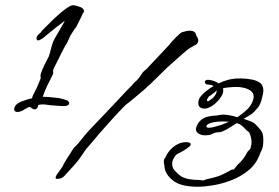

<svg xmlns="http://www.w3.org/2000/svg" viewBox="-20 -688 1064 732"><path d="M47 -261Q34 -261 34 -272Q34 -278 40 -287Q48 -296 66 -302.5Q84 -309 96 -312L102 -313Q104 -323 113 -339Q118 -347 123.5 -361Q129 -375 135 -389Q135 -389 135 -393V-394Q134 -398 135 -405Q140 -421 149 -439.5Q158 -458 165 -471Q167 -473 167 -477L169 -482L172 -493Q175 -505 178.5 -517Q182 -529 188 -540Q195 -552 203 -566Q211 -580 218 -592Q221 -597 223 -601Q225 -605 227 -609Q212 -598 190.5 -581Q169 -564 155 -552Q145 -543 140 -540Q136 -538 132.5 -536Q129 -534 126 -534Q119 -534 119 -542Q119 -547 122 -551Q125 -555 129 -559Q131 -560 132 -561Q133 -562 134 -563Q135 -565 138 -568Q138 -569 139 -570Q141 -572 154 -585Q167 -598 178 -609Q183 -614 187 -617.5Q191 -621 192 -622Q213 -642 231.5 -655Q250 -668 257 -668Q267 -668 284 -662Q301 -656 300 -644Q300 -643 299 -641.5Q298 -640 297 -638H296Q294 -631 274 -592Q271 -588 271 -585Q270 -584 269 -583Q268 -582 267 -581Q263 -575 259 -569Q255 -563 252 -558Q249 -554 246.5 -548.5Q244 -543 242 -538Q239 -532 236 -525.5Q233 -519 229 -514Q225 -507 215 -487.5Q205 -468 197 -451Q193 -444 190 -437.5Q187 -431 185 -427Q182 -420 182 -417Q182 -416 182.5 -414Q183 -412 183 -410Q183 -405 178 -397Q168 -378 159 -359Q150 -340 143 -319Q154 -319 171.5 -317.5Q189 -316 205 -314Q228 -309 239 -304Q244 -297 244 -294Q244 -287 230 -284Q222 -283 210 -284Q198 -285 184 -286Q180 -286 176.5 -286.5Q173 -287 170 -287Q163 -288 156.5 -289Q150 -290 143 -290Q139 -290 135 -289.5Q131 -289 126 -288Q124 -276 117 -272Q115 -271 112 -271Q108 -271 104.5 -273.5Q101 -276 99 -277Q96 -280 94 -280H93Q88 -280 75 -272Q71 -270 70 -269Q69 -268 66 -266.5Q63 -265 60 -264Q53 -261 47 -261ZM193 -7Q190 -12 196.5 -22Q203 -32 211.5 -43Q220 -54 223 -63Q234 -82 246 -100Q258 -118 263 -127L264 -126Q279 -141 291.5 -157.5Q304 -174 316 -187Q316 -187 333 -205Q350 -223 375 -249Q400 -275 424.5 -301.5Q449 -328 466 -345.5Q483 -363 483 -362Q485 -367 493 -374Q501 -381 501 -381Q512 -393 515.5 -399Q519 -405 523 -410.5Q527 -416 540 -426Q542 -429 555 -442.5Q568 -456 584 -473Q600 -490 612.5 -503.5Q625 -517 627 -519Q627 -520 634.5 -528.5Q642 -537 651.5 -546.5Q661 -556 666 -560Q670 -564 676.5 -566Q683 -568 685 -568H684Q694 -571 703 -571Q726 -571 728 -553Q736 -541 736 -534Q736 -522 724 -516Q712 -510 701 -503Q695 -499 677 -483.5Q659 -468 641.5 -452Q624 -436 618 -431Q610 -423 594 -407.5Q578 -392 563 -377Q548 -362 541 -357Q539 -354 527 -344Q515 -334 500.5 -321.5Q486 -309 474 -299.5Q462 -290 459 -288Q436 -265 410.5 -237Q385 -209 362.5 -183Q340 -157 325 -139Q310 -121 307 -118Q290 -92 280 -79Q270 -66 259 -54Q248 -42 227 -19Q219 -9 207 -7Q195 -5 193 -7ZM735 24Q668 24 638.5 -0.5Q609 -25 607 -53Q607 -57 606.5 -59.5Q606 -62 605 -64Q604 -71 605 -79Q607 -81 607 -83Q612 -88 612 -91Q623 -115 644.5 -130.5Q666 -146 688 -146Q707 -146 707 -138Q707 -132 699 -127Q685 -115 660 -103Q653 -101 646 -90.5Q639 -80 637 -72Q634 -52 644.5 -39.5Q655 -27 670 -16Q684 -8 701 -5Q718 -2 738 -2Q740 -2 743 -1.5Q746 -1 747 -1Q750 0 754 0Q756 0 760 -2L769 -5Q793 -10 810 -15.5Q827 -21 856 -37Q861 -41 864.5 -41.5Q868 -42 872 -42Q871 -42 872.5 -43.5Q874 -45 878 -50Q882 -56 884 -58Q909 -79 924 -110Q926 -112 927.5 -113.5Q929 -115 930 -116Q934 -120 934 -120Q936 -127 937.5 -133Q939 -139 939 -146Q939 -164 930 -183Q929 -185 924 -188L918 -193Q911 -201 903 -208Q895 -215 883 -219Q880 -216 875 -214Q862 -205 845.5 -195.5Q829 -186 818 -184H812Q804 -183 800 -182Q796 -181 788 -177Q785 -176 782 -174.5Q779 -173 775 -173Q772 -173 769 -172.5Q766 -172 764 -172Q745 -172 734.5 -180.5Q724 -189 728 -202Q740 -239 781 -245Q784 -246 788.5 -246Q793 -246 797 -247Q800 -247 803 -247.5Q806 -248 809 -248Q811 -248 813 -249Q823 -251 831 -251Q843 -251 858 -248Q873 -245 885 -241Q908 -257 922.5 -271Q937 -285 944 -304Q947 -313 947 -320Q947 -349 894 -356Q882 -357 865 -356Q861 -355 852 -355Q847 -354 841.5 -353.5Q836 -353 830 -351Q834 -337 824.5 -321.5Q815 -306 800.5 -293.5Q786 -281 772 -276Q769 -275 766 -274.5Q763 -274 760 -274Q736 -274 736 -296Q736 -306 742 -316Q742 -317 744 -319Q746 -322 750 -326Q754 -330 758 -334Q775 -349 794 -360Q787 -365 779 -365Q761 -365 761 -375Q761 -380 766 -382.5Q771 -385 781 -383Q802 -379 813 -370Q829 -378 849 -383.5Q869 -389 897 -389Q917 -389 939 -385Q961 -381 974 -370Q984 -360 984 -343Q984 -336 982 -327.5Q980 -319 978 -311Q977 -304 971.5 -291.5Q966 -279 957 -271Q947 -258 935 -250.5Q923 -243 909 -235Q910 -234 912 -234Q924 -230 936.5 -225Q949 -220 956 -212Q961 -207 969.5 -197.5Q978 -188 981 -179Q984 -169 984 -153Q984 -143 982.5 -132.5Q981 -122 977 -114Q975 -109 972 -104Q972 -103 971.5 -102.5Q971 -102 971 -101Q958 -64 928.5 -39.5Q899 -15 862.5 -1Q826 13 792 18.5Q758 24 735 24ZM772 -302Q776 -302 783 -308Q785 -310 789 -312.5Q793 -315 795 -318Q807 -332 806 -343H805Q804 -342 802.5 -340Q801 -338 799 -336Q793 -333 787 -327L781 -323Q777 -321 777 -321Q769 -310 769 -306Q769 -302 772 -302ZM776 -201Q788 -201 803.5 -206Q819 -211 824 -212Q838 -217 853 -224Q841 -225 832 -225Q804 -225 786.5 -220Q769 -215 767 -208V-206Q767 -201 776 -201Z"/></svg>

Font: Vujahday Script
Style: Regular
Weight: 400
Designer: Robert E. Leuschke
Foundry: Robert E. Leuschke
Version: Version 1.010; ttfautohint (v1.8.3)